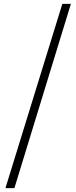

<svg xmlns="http://www.w3.org/2000/svg" viewBox="-20 -792 392 986"><path d="M8 174H54L344 -772H300Z"/></svg>

Font: Harano Aji Mincho KR
Style: Regular
Weight: 400
Foundry: Masamichi Hosoda
Version: HaranoAjiMinchoKR-Regular version 20230610;ttx 4.39.4